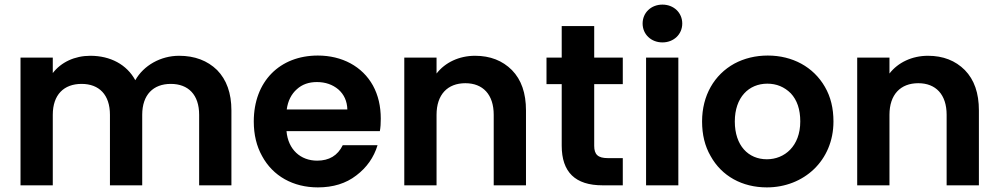

<svg xmlns="http://www.w3.org/2000/svg" viewBox="-20 -804 4331 833"><path d="M69 0H209V-306C209 -393 257 -440 334 -440C410 -440 457 -393 457 -306V0H597V-306C597 -393 645 -440 721 -440C797 -440 844 -393 844 -306V0H984V-325C984 -400 963 -458 922 -500C880 -541 825 -562 757 -562C677 -562 603 -520 567 -456C530 -524 459 -562 372 -562C304 -562 245 -534 209 -487V-554H69Z M1117 -127C1164 -40 1252 9 1359 9C1425 9 1481 -8 1526 -43C1571 -77 1602 -121 1618 -174H1467C1445 -129 1408 -107 1356 -107C1284 -107 1230 -155 1223 -235H1628C1631 -251 1632 -269 1632 -289C1632 -343 1621 -391 1598 -433C1552 -516 1464 -563 1359 -563C1194 -563 1081 -451 1081 -277C1081 -220 1093 -170 1117 -127ZM1268 -417C1291 -438 1320 -448 1355 -448C1392 -448 1423 -437 1448 -416C1473 -394 1486 -365 1487 -329H1224C1229 -366 1244 -396 1268 -417Z M1734 -554V0H1874V-306C1874 -394 1922 -443 1999 -443C2075 -443 2122 -394 2122 -306V0H2262V-325C2262 -400 2242 -458 2201 -500C2160 -541 2107 -562 2041 -562C1972 -562 1911 -533 1874 -485V-554Z M2351 -439H2417V-172C2417 -57 2476 0 2594 0H2682V-118H2617C2574 -118 2558 -134 2558 -171V-439H2682V-554H2558V-691H2417V-554H2351Z M2783 0H2923V-554H2783ZM2768 -702C2768 -655 2805 -620 2854 -620C2903 -620 2940 -655 2940 -702C2940 -749 2903 -784 2854 -784C2805 -784 2768 -749 2768 -702Z M3063 -127C3111 -40 3200 9 3307 9C3467 9 3596 -107 3596 -277C3596 -334 3584 -384 3559 -427C3509 -514 3418 -563 3311 -563C3258 -563 3209 -551 3166 -528C3079 -480 3026 -390 3026 -277C3026 -220 3038 -170 3063 -127ZM3168 -277C3168 -382 3229 -441 3309 -441C3349 -441 3383 -427 3411 -399C3438 -370 3452 -330 3452 -277C3452 -170 3384 -113 3307 -113C3227 -113 3168 -172 3168 -277Z M3699 -554V0H3839V-306C3839 -394 3887 -443 3964 -443C4040 -443 4087 -394 4087 -306V0H4227V-325C4227 -400 4207 -458 4166 -500C4125 -541 4072 -562 4006 -562C3937 -562 3876 -533 3839 -485V-554Z"/></svg>

Font: Poppins SemiBold
Style: Regular
Weight: 600
Designer: Ninad Kale (Devanagari), Jonny Pinhorn (Latin)
Foundry: Indian Type Foundry
Version: 4.004